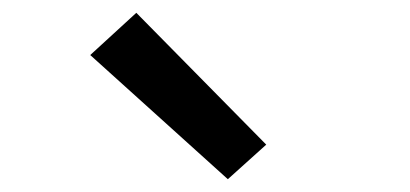

<svg xmlns="http://www.w3.org/2000/svg" viewBox="-20 -833 640 300"><path d="M336 -553 121 -747 193 -813 396 -607Z"/></svg>

Font: Iosevka Curly Medium Extended
Style: Regular
Weight: 500
Width: 7
Monospace: yes
Designer: Belleve Invis
Foundry: Belleve Invis
Version: Version 11.1.0; ttfautohint (v1.8.3)